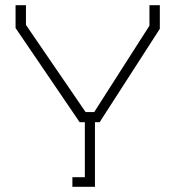

<svg xmlns="http://www.w3.org/2000/svg" viewBox="-20 -720 676 740"><path d="M310 -288H343L556 -621V-700H596V-609L364 -249H346V0H259V-37H307V-249H287L40 -612V-700H80V-624Z"/></svg>

Font: Turret Road Light
Style: Regular
Weight: 300
Designer: Noponies
Foundry: Noponies
Version: Version 1.001; ttfautohint (v1.8)